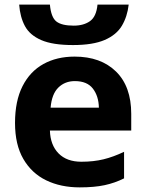

<svg xmlns="http://www.w3.org/2000/svg" viewBox="-20 -801 631 831"><path d="M303 -556Q416 -556 482 -491.5Q548 -427 548 -308V-236H196Q198 -173 233.5 -137Q269 -101 332 -101Q385 -101 428 -111.5Q471 -122 517 -144V-29Q477 -9 432.5 0.5Q388 10 325 10Q243 10 180 -20.5Q117 -51 81 -113Q45 -175 45 -269Q45 -364 77.5 -428Q110 -492 168 -524Q226 -556 303 -556ZM304 -450Q261 -450 232.5 -422Q204 -394 199 -335H408Q407 -385 382 -417.5Q357 -450 304 -450ZM537 -781Q531 -729 507.5 -689.5Q484 -650 433 -628Q382 -606 296 -606Q208 -606 158.5 -627.5Q109 -649 88 -688Q67 -727 63 -781H196Q201 -726 224 -708Q247 -690 299 -690Q342 -690 369.5 -709.5Q397 -729 402 -781Z"/></svg>

Font: Noto IKEA Arabic
Style: Bold
Weight: 700
Designer: Monotype Design Team
Foundry: Monotype Imaging Inc.
Version: Version 1.200